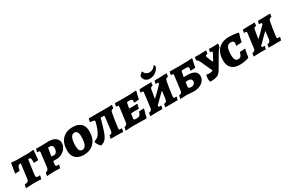

<svg xmlns="http://www.w3.org/2000/svg" viewBox="136 -2043 5011 3357"><g transform="rotate(-30 2641.0 -364.0)"><path d="M115 -312 22 -307Q25 -325 35.5 -386Q46 -447 53 -501L65 -511L155 -502H406L500 -511L509 -501Q502 -434 497 -381.5Q492 -329 491 -312L400 -307L401 -345Q401 -377 396.5 -391.5Q392 -406 381 -411Q370 -416 347 -417L339 -366Q334 -333 319 -228.5Q304 -124 304 -105Q304 -84 312.5 -74.5Q321 -65 340 -65Q355 -65 366.5 -66Q378 -67 382 -68L385 -64L370 4Q352 3 304.5 1.5Q257 0 214 0Q183 0 129.5 3Q76 6 59 7L73 -60Q108 -63 125.5 -69.5Q143 -76 150.5 -89Q158 -102 161 -130L198 -417Q170 -416 156 -408.5Q142 -401 133.5 -380Q125 -359 115 -312Z M667 -502Q702 -502 742 -504Q782 -506 798 -507Q905 -507 952 -466Q999 -425 999 -369Q999 -315 967.5 -268.5Q936 -222 885 -194Q834 -166 779 -166H709L702 -117Q700 -101 700 -95Q700 -78 708 -71Q716 -64 735 -64L764 -65Q764 -63 765 -62Q766 -61 767 -59L751 3Q736 3 699 1.5Q662 0 629 0Q605 0 552.5 3Q500 6 483 7L498 -60Q528 -64 541 -78.5Q554 -93 559 -125L593 -396Q594 -403 594 -414Q594 -427 590 -432.5Q586 -438 576 -438L547 -437L542 -446L556 -503ZM845 -352Q845 -387 825 -402.5Q805 -418 762 -418Q753 -418 750.5 -415.5Q748 -413 746 -402Q732 -326 721 -254L778 -246Q812 -255 828.5 -283Q845 -311 845 -352Z M1010 -203Q1010 -349 1086 -430.5Q1162 -512 1300 -512Q1404 -512 1461 -458.5Q1518 -405 1518 -304Q1518 -158 1441 -74.5Q1364 9 1227 9Q1125 9 1067.5 -46Q1010 -101 1010 -203ZM1349 -295Q1349 -413 1276 -413Q1178 -413 1178 -199Q1178 -80 1248 -80Q1349 -80 1349 -295Z M2089 -506 2081 -439Q2051 -435 2040 -426.5Q2029 -418 2025 -394Q2001 -279 1980 -110Q1978 -88 1978 -84Q1978 -72 1982.5 -67.5Q1987 -63 1998 -63Q2022 -63 2029 -66L2035 -58L2024 3Q1981 0 1898 0H1774L1785 -62Q1819 -67 1831.5 -79Q1844 -91 1848 -122L1879 -376Q1880 -382 1880 -390Q1880 -402 1873.5 -405.5Q1867 -409 1848 -409H1806L1771 -285Q1738 -170 1713 -112.5Q1688 -55 1657 -26.5Q1626 2 1573 18Q1527 -21 1501 -86L1511 -106Q1553 -118 1579.5 -140Q1606 -162 1627 -202.5Q1648 -243 1674 -318L1687 -366Q1696 -386 1696 -399Q1696 -417 1677 -423.5Q1658 -430 1612 -431L1606 -442L1618 -502H1961Q2055 -502 2089 -506Z M2328 -82Q2368 -82 2388 -88Q2408 -94 2419 -111Q2430 -128 2440 -166L2534 -173L2542 -162Q2538 -149 2524.5 -103Q2511 -57 2500 -6L2488 5Q2465 4 2386 2Q2307 0 2234 0Q2184 0 2134.5 3.5Q2085 7 2071 8L2086 -59Q2118 -64 2131 -78Q2144 -92 2148 -127L2183 -396Q2184 -404 2184 -416Q2184 -429 2180 -433.5Q2176 -438 2165 -438L2143 -437L2135 -447L2149 -505Q2167 -504 2218 -503Q2269 -502 2326 -502Q2496 -502 2574 -512L2581 -501Q2577 -488 2564.5 -441.5Q2552 -395 2545 -349L2442 -343Q2443 -347 2446 -360Q2449 -373 2449 -382Q2449 -403 2433 -410Q2417 -417 2370 -417Q2350 -417 2344 -413Q2338 -409 2335 -395L2318 -297H2386Q2411 -297 2438 -299Q2465 -301 2476 -302L2483 -292L2462 -209Q2452 -209 2423.5 -210Q2395 -211 2364 -211Q2340 -211 2303 -206L2297 -162Q2290 -125 2290 -110Q2290 -93 2298 -87.5Q2306 -82 2328 -82Z M3194 -505 3185 -442Q3156 -437 3144.5 -427.5Q3133 -418 3127 -394Q3105 -287 3083 -110Q3082 -102 3082 -90Q3082 -76 3087 -70.5Q3092 -65 3106 -65Q3117 -65 3127 -66Q3137 -67 3138 -67L3140 -58L3127 -1L3003 0L2876 1L2885 -62Q2916 -63 2931.5 -78Q2947 -93 2951 -127L2971 -284Q2881 -200 2776 -91Q2775 -74 2779.5 -68.5Q2784 -63 2796 -63Q2808 -63 2816.5 -64Q2825 -65 2828 -65L2830 -58L2817 0H2705Q2670 0 2627.5 1.5Q2585 3 2571 5L2580 -58Q2615 -64 2628.5 -78Q2642 -92 2646 -125L2681 -401Q2683 -417 2683 -420Q2683 -431 2678.5 -434.5Q2674 -438 2661 -438L2633 -437L2630 -447L2642 -499Q2653 -499 2681.5 -500.5Q2710 -502 2738 -502Q2780 -502 2823.5 -503.5Q2867 -505 2883 -505L2875 -440Q2846 -436 2836 -426.5Q2826 -417 2821 -390Q2807 -317 2792 -216Q2875 -293 2987 -410V-419Q2987 -430 2982.5 -434Q2978 -438 2967 -438L2937 -437L2933 -447L2946 -499Q2958 -500 2992 -501Q3026 -502 3060 -502Q3097 -502 3137.5 -503.5Q3178 -505 3194 -505ZM2830 -746 2840 -745Q2851 -707 2879.5 -687Q2908 -667 2945 -667Q2980 -667 3012.5 -685Q3045 -703 3067 -738L3076 -737L3089 -703Q3064 -639 3009.5 -603.5Q2955 -568 2897 -568Q2842 -568 2806.5 -600.5Q2771 -633 2773 -693Z M3378 5Q3336 0 3306 0Q3256 0 3175 6L3189 -59Q3223 -65 3236.5 -77Q3250 -89 3253 -117L3290 -401Q3291 -408 3291 -418Q3291 -430 3286.5 -434Q3282 -438 3270 -438L3248 -436L3242 -446L3254 -504Q3346 -502 3427 -502Q3631 -502 3704 -511L3711 -499Q3689 -418 3676 -338L3578 -332L3584 -371Q3585 -377 3585 -386Q3585 -405 3569.5 -410.5Q3554 -416 3507 -416Q3474 -416 3460.5 -414.5Q3447 -413 3442.5 -407.5Q3438 -402 3436 -389L3418 -297H3496Q3586 -297 3635 -264.5Q3684 -232 3684 -171Q3684 -119 3654 -78Q3624 -37 3570.5 -14Q3517 9 3449 9Q3426 9 3378 5ZM3528 -154Q3528 -181 3512 -194.5Q3496 -208 3463 -211L3405 -207L3392 -119Q3386 -81 3446 -81Q3485 -81 3506.5 -100Q3528 -119 3528 -154Z M4234 -499 4221 -435Q4201 -416 4189.5 -401.5Q4178 -387 4157 -352L4024 -123Q3993 -70 3969 -44.5Q3945 -19 3904 -6.5Q3863 6 3787 6L3776 -4Q3770 -33 3770 -61Q3770 -88 3777 -128L3788 -136Q3825 -128 3847 -128Q3887 -128 3914 -146L3812 -368Q3800 -395 3788 -410.5Q3776 -426 3758 -439L3754 -442L3762 -503L3848 -502Q3872 -502 3984 -507L3992 -499L3983 -442Q3960 -441 3950 -435Q3940 -429 3940 -416Q3940 -403 3951 -376L3990 -283H4005L4062 -388Q4078 -417 4078 -426Q4078 -434 4069 -437.5Q4060 -441 4039 -441L4035 -446L4045 -502L4139 -501Q4158 -501 4224 -505Z M4159 -204Q4159 -352 4237.5 -432Q4316 -512 4461 -512Q4491 -512 4530 -507.5Q4569 -503 4599 -498.5Q4629 -494 4637 -492L4643 -477Q4641 -471 4634 -450Q4627 -429 4617.5 -393Q4608 -357 4601 -317L4487 -310Q4488 -317 4492 -337Q4496 -357 4496 -366Q4496 -389 4479.5 -401Q4463 -413 4432 -413Q4379 -413 4353.5 -366Q4328 -319 4328 -219Q4328 -151 4346 -121Q4364 -91 4403 -91Q4438 -91 4456.5 -111.5Q4475 -132 4488 -186L4599 -193Q4595 -178 4585 -128Q4575 -78 4569 -33L4558 -21Q4552 -19 4527.5 -12Q4503 -5 4462.5 1.5Q4422 8 4376 8Q4273 8 4216 -47Q4159 -102 4159 -204Z M5282 -505 5273 -442Q5244 -437 5232.5 -427.5Q5221 -418 5215 -394Q5193 -287 5171 -110Q5170 -102 5170 -90Q5170 -76 5175 -70.5Q5180 -65 5194 -65Q5205 -65 5215 -66Q5225 -67 5226 -67L5228 -58L5215 -1L5091 0L4964 1L4973 -62Q5004 -63 5019.5 -78Q5035 -93 5039 -127L5059 -284Q4969 -200 4864 -91Q4863 -74 4867.5 -68.5Q4872 -63 4884 -63Q4896 -63 4904.5 -64Q4913 -65 4916 -65L4918 -58L4905 0H4793Q4758 0 4715.5 1.5Q4673 3 4659 5L4668 -58Q4703 -64 4716.5 -78Q4730 -92 4734 -125L4769 -401Q4771 -417 4771 -420Q4771 -431 4766.5 -434.5Q4762 -438 4749 -438L4721 -437L4718 -447L4730 -499Q4741 -499 4769.5 -500.5Q4798 -502 4826 -502Q4868 -502 4911.5 -503.5Q4955 -505 4971 -505L4963 -440Q4934 -436 4924 -426.5Q4914 -417 4909 -390Q4895 -317 4880 -216Q4963 -293 5075 -410V-419Q5075 -430 5070.5 -434Q5066 -438 5055 -438L5025 -437L5021 -447L5034 -499Q5046 -500 5080 -501Q5114 -502 5148 -502Q5185 -502 5225.5 -503.5Q5266 -505 5282 -505Z"/></g></svg>

Font: Alegreya SC ExtraBold
Style: Italic
Weight: 800
Italic angle: -7°
Designer: Juan Pablo del Peral
Foundry: Huerta Tipografica
Version: Version 2.007; ttfautohint (v1.6)